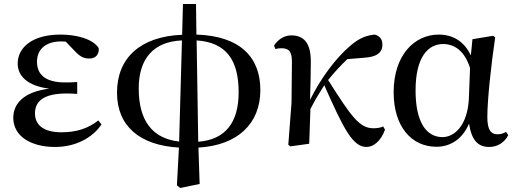

<svg xmlns="http://www.w3.org/2000/svg" viewBox="-20 -715 2566 955"><path d="M254 16C358 16 441 -31 485 -96L469 -116C418 -76 361 -57 286 -57C196 -57 154 -94 154 -151C154 -207 191 -250 311 -250C323 -250 334 -250 364 -248V-307C339 -305 322 -305 304 -305C202 -305 164 -347 164 -408C164 -470 208 -509 284 -509L307 -508L351 -462C382 -429 400 -424 426 -424C455 -424 474 -444 471 -476C442 -521 362 -543 281 -543C137 -543 68 -476 68 -399C68 -338 115 -288 225 -274C95 -258 46 -197 46 -129C46 -38 133 16 254 16Z M871 -11C738 -26 670 -114 670 -275C670 -425 745 -508 885 -514ZM860 207 877 220 973 200 967 19C1162 8 1275 -100 1275 -267C1275 -431 1174 -536 957 -543L955 -695H890L886 -542C682 -534 562 -430 562 -254C562 -87 676 8 870 19ZM958 -514C1108 -504 1167 -413 1167 -256C1167 -107 1102 -20 966 -10Z M1803 16C1838 16 1875 -14 1895 -70L1886 -86C1876 -81 1859 -77 1838 -77C1768 -77 1728 -134 1612 -317C1645 -358 1677 -392 1708 -421L1794 -428C1851 -432 1882 -451 1882 -493C1882 -524 1865 -537 1844 -543C1805 -539 1769 -528 1722 -487C1649 -425 1575 -325 1522 -218C1524 -282 1526 -345 1526 -405C1527 -503 1490 -539 1429 -539C1390 -539 1360 -515 1343 -488L1350 -471C1359 -474 1369 -475 1380 -475C1418 -475 1433 -458 1432 -403L1430 -204L1414 5L1424 13L1518 0L1524 -173C1550 -223 1568 -252 1593 -291C1690 -72 1735 16 1803 16Z M2151 15C2213 15 2277 -16 2313 -100C2326 -17 2357 16 2414 16C2458 16 2492 -10 2508 -43L2497 -59C2484 -52 2473 -47 2455 -47C2422 -47 2404 -69 2404 -132C2404 -218 2422 -385 2443 -529L2433 -537L2330 -520L2322 -439C2290 -508 2234 -543 2162 -543C2044 -543 1938 -444 1938 -256C1938 -85 2027 15 2151 15ZM2318 -377 2312 -221C2304 -87 2238 -33 2181 -33C2100 -33 2047 -108 2047 -265C2047 -434 2111 -496 2184 -496C2239 -496 2290 -464 2318 -377Z"/></svg>

Font: Noto Serif CJK KR SemiBold
Style: Regular
Weight: 600
Designer: Ryoko NISHIZUKA 西塚涼子 (kana & ideographs); Frank Grießhammer (Latin, Greek & Cyrillic); Wenlong ZHANG 张文龙 (bopomofo); San
Foundry: Adobe
Version: Version 2.001;hotconv 1.1.0;makeotfexe 2.6.0